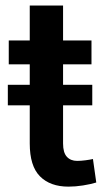

<svg xmlns="http://www.w3.org/2000/svg" viewBox="-20 -677 398 706"><path d="M231.9 9.3Q164.6 9.3 127 -28.6Q89.4 -66.4 89.4 -149.4V-440.4H12.2V-528.3H89.4V-656.7H211.9V-528.3H316.4V-440.4H211.9V-149.4Q211.9 -115.7 225.8 -100.6Q239.7 -85.4 263.7 -85.4Q277.3 -85.4 294.2 -87.6Q311 -89.8 321.8 -92.3L334 -5.9Q313 0.5 285.2 4.9Q257.3 9.3 231.9 9.3ZM8.8 -289.6V-365.2H319.3V-289.6Z"/></svg>

Font: Roboto Slab Medium
Style: Regular
Weight: 500
Designer: Google
Version: Version 2.001; ttfautohint (v1.8.3)